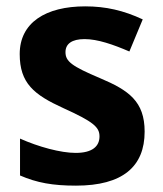

<svg xmlns="http://www.w3.org/2000/svg" viewBox="-20 -574 513 604"><path d="M435 -160C435 -255 385 -290 295 -328C205 -366 186 -381 186 -410C186 -436 206 -451 246 -451C287 -451 336 -434 387 -412L429 -513C369 -541 313 -554 248 -554C124 -554 42 -503 42 -404C42 -312 87 -276 179 -234C274 -191 293 -174 293 -145C293 -114 271 -93 218 -93C171 -93 101 -112 43 -138V-22C96 1 146 10 219 10C366 10 435 -50 435 -160Z"/></svg>

Font: Noto Sans Display
Style: Bold
Weight: 700
Designer: Monotype Design Team
Foundry: Monotype Imaging Inc.
Version: Version 1.900